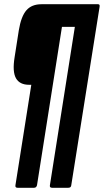

<svg xmlns="http://www.w3.org/2000/svg" viewBox="-20 -703 491 908"><path d="M63 185Q51 185 53 173L128 -302H118Q73 -302 55.5 -333Q38 -364 49 -432L69 -560Q80 -626 105 -654.5Q130 -683 176 -683H444Q453 -683 451 -671L317 173Q316 185 303 185H226Q214 185 216 173L334 -576H273L155 173Q152 185 141 185Z"/></svg>

Font: Sofia Sans Extra Condensed ExtraBold
Style: Italic
Weight: 800
Italic angle: -9°
Designer: Botio Nikoltchev, Ani Petrova
Foundry: lettersoup
Version: Version 4.101; ttfautohint (v1.8.4.7-5d5b)